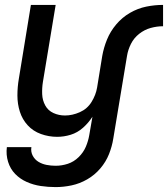

<svg xmlns="http://www.w3.org/2000/svg" viewBox="-20 -550 685 783"><path d="M207 213Q239 213 272 206Q305 199 335.5 181.5Q366 164 389 137Q412 110 424.5 78.5Q437 47 442 15L498 -322Q502 -347 514 -371Q526 -395 547.5 -412Q569 -429 594.5 -436Q620 -443 645 -443V-530Q611 -530 576.5 -523Q542 -516 510 -497.5Q478 -479 454 -450.5Q430 -422 416.5 -389Q403 -356 397 -322L376 -193Q371 -163 353.5 -134.5Q336 -106 305.5 -92.5Q275 -79 245 -79Q220 -79 198 -89Q176 -99 164.5 -120Q153 -141 152 -166Q151 -191 155 -216L207 -530H106L57 -230Q51 -195 51 -160.5Q51 -126 61 -94.5Q71 -63 93 -39Q115 -15 147 -3.5Q179 8 213 8Q241 8 268.5 -0.5Q296 -9 318.5 -29Q341 -49 357 -74L344 1Q340 25 330 48.5Q320 72 300.5 91Q281 110 256.5 118Q232 126 207 126Q188 126 170 122.5Q152 119 137 110Q122 101 113.5 85Q105 69 108 50H8Q4 81 13 110Q22 139 42 159.5Q62 180 89 192Q116 204 146 208.5Q176 213 207 213Z"/></svg>

Font: Iosevka Sparkle Medium
Style: Italic
Weight: 500
Italic angle: -9°
Designer: Belleve Invis
Foundry: Belleve Invis
Version: Version 4.5.0; ttfautohint (v1.8.3)